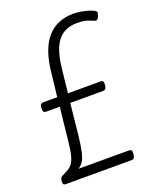

<svg xmlns="http://www.w3.org/2000/svg" viewBox="-134 -783 693 860"><g transform="rotate(-20 213.0 -353.0)"><path d="M28 0Q14 0 16 -18L17 -26Q18 -37 35 -44Q57 -54 70.5 -65.5Q84 -77 92 -102Q100 -127 105 -177L122 -335H56Q42 -335 43 -353V-361Q44 -379 60 -379H126L139 -494Q161 -706 323 -706Q343 -706 367 -701Q391 -696 408.5 -688.5Q426 -681 426 -674Q426 -668 420.5 -655Q415 -642 407 -642Q401 -642 380.5 -651.5Q360 -661 322 -661Q264 -661 232 -622.5Q200 -584 190 -498L177 -379H334Q348 -379 346 -361L345 -353Q343 -335 329 -335H172L157 -189Q151 -136 144.5 -108.5Q138 -81 129 -67.5Q120 -54 106 -45H347Q362 -45 360 -27L359 -18Q357 0 343 0Z"/></g></svg>

Font: Asap Condensed Condensed ExtraLight
Style: Italic
Weight: 200
Width: 3
Italic angle: -6°
Designer: Pablo Cosgaya
Foundry: Omnibus-Type
Version: Version 3.001; ttfautohint (v1.8.4.7-5d5b)